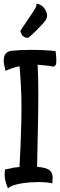

<svg xmlns="http://www.w3.org/2000/svg" viewBox="-20 -917 323 1034"><path d="M11.7 66.4Q4.9 43 4.9 18.6Q4.9 11.7 6.8 -3.9Q16.6 -6.8 56.6 -14.6L85 -17.6Q90.8 -108.4 94.7 -255.9L95.7 -336.9Q95.7 -403.3 92.8 -450.2Q87.9 -539.1 85 -560.5Q67.4 -556.6 58.6 -553.7L35.2 -545.9Q23.4 -542 9.8 -535.2Q0 -572.3 0 -590.8Q0 -639.6 43.9 -643.6Q85.9 -648.4 147.5 -648.4Q227.5 -648.4 279.3 -641.6Q283.2 -614.3 283.2 -595.7V-580.1Q283.2 -576.2 281.2 -570.3Q277.3 -560.5 267.6 -557.6Q254.9 -561.5 243.2 -562.5L214.8 -565.4L182.6 -568.4Q186.5 -503.9 186.5 -408.2Q186.5 -339.8 185.5 -298.8L179.7 -18.6Q229.5 -14.6 246.6 -0.5Q263.7 13.7 263.7 41L261.7 70.3Q230.5 63.5 184.6 63.5L140.6 65.4Q115.2 67.4 91.8 71.3Q37.1 81.1 23.4 97.7Q16.6 84 11.7 66.4ZM230.5 -817.4Q227.5 -808.6 213.4 -792.5Q199.2 -776.4 183.1 -760.3Q167 -744.1 153.3 -731.4Q139.6 -718.8 136.7 -716.8Q131.8 -711.9 120.1 -714.4Q108.4 -716.8 99.6 -727.5Q96.7 -731.4 94.7 -735.4Q92.8 -739.3 91.3 -743.7Q89.8 -748 90.8 -752.9Q115.2 -789.1 129.4 -810.5Q143.6 -832 151.4 -842.8L163.1 -860.4Q168 -868.2 172.4 -877Q176.8 -885.7 176.8 -896.5Q181.6 -897.5 187 -895Q192.4 -892.6 197.3 -890.6Q202.1 -886.7 208 -883.8Q220.7 -873 229 -854Q237.3 -835 230.5 -817.4Z"/></svg>

Font: BKP Parklife Display
Style: Regular
Weight: 400
Designer: Font Diner, Inc.; LA MECHKY PLUS GmbH
Foundry: Font Diner, Inc.; LA MECHKY PLUS GmbH
Version: Version 1.007